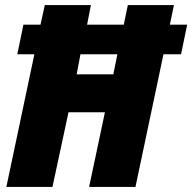

<svg xmlns="http://www.w3.org/2000/svg" viewBox="-20 -734 755 754"><path d="M5 0H186L249 -293H392L330 0H512L622 -521H691L715 -637H647L663 -714H482L466 -637H322L337 -714H156L139 -637H72L48 -521H115ZM281 -442 296 -521H441L425 -442Z"/></svg>

Font: Noto Sans UI SemiCondensed Black
Style: Italic
Weight: 900
Width: 4
Italic angle: -372°
Designer: Monotype Design Team
Foundry: Monotype Imaging Inc.
Version: Version 1.901